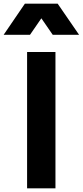

<svg xmlns="http://www.w3.org/2000/svg" viewBox="-82 -1029 452 1049"><path d="M82 -839 144 -929 206 -839H350L233 -1009H54L-62 -839ZM221 0V-745H66V0Z"/></svg>

Font: Plus Jakarta Sans ExtraBold
Style: Regular
Weight: 800
Designer: Gumpita Rahayu
Foundry: Tokotype
Version: Version 2.071;gftools[0.9.30]